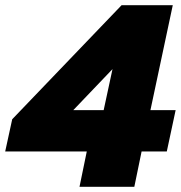

<svg xmlns="http://www.w3.org/2000/svg" viewBox="-42 -719 696 739"><path d="M292 -136H-22L5 -260L426 -699H623L537 -295H634L600 -136H503L475 0H264ZM357 -295 391 -453 240 -295Z"/></svg>

Font: Prompt ExtraBold
Style: Italic
Weight: 800
Italic angle: -12°
Designer: Katatrad Team
Foundry: CadsonDemak
Version: Version 1.001